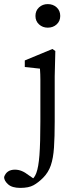

<svg xmlns="http://www.w3.org/2000/svg" viewBox="-94 -687 367 937"><path d="M5 230Q-35 230 -54.5 212.5Q-74 195 -74 177Q-62 141 -21 141Q-4 141 12 147.5Q28 154 46 168L88 197L24 217L23 198Q42 198 57.5 191Q73 184 83 158Q94 129 98.5 70Q103 11 103 -94V-236Q103 -274 103 -299Q103 -324 101 -352L27 -360V-392L162 -448L176 -438L173 -314V-94Q173 -19 169.5 33Q166 85 154 120Q142 155 116 181Q93 204 69.5 217Q46 230 5 230ZM139 -552Q114 -552 96.5 -568Q79 -584 79 -609Q79 -635 96.5 -651Q114 -667 139 -667Q165 -667 182.5 -651Q200 -635 200 -609Q200 -584 182.5 -568Q165 -552 139 -552Z"/></svg>

Font: Lisu Bosa ExtraLight
Style: Regular
Weight: 200
Designer: David Morse, Annie Olsen, Victor Gaultney, Frank Grießhammer (Latin)
Foundry: SIL International
Version: Version 2.000